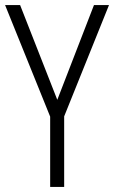

<svg xmlns="http://www.w3.org/2000/svg" viewBox="-20 -734 448 754"><path d="M205 -342 349 -714H408L232 -277V0H177V-276L0 -714H59Z"/></svg>

Font: Noto Sans Khmer UI Condensed Light
Style: Regular
Weight: 300
Width: 3
Designer: Danh Hong and the Monotype Design Team
Foundry: Monotype Imaging Inc.
Version: Version 2.002; ttfautohint (v1.8.4.7-5d5b)